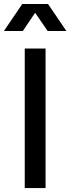

<svg xmlns="http://www.w3.org/2000/svg" viewBox="-58 -953 356 973"><path d="M67.4 -707H172.9V0H67.4ZM54.7 -932.6H185.5L278.3 -795.9H183.6L120.1 -888.2L57.6 -795.9H-38.1Z"/></svg>

Font: Wanted Sans Medium
Style: Regular
Weight: 500
Designer: Original Design by Kil Hyung-jin and Kang Hanbin, Wanted Lab, Inc; Hangeul from Source Han Sans by Jang Soo-young and Ka
Foundry: Wanted Lab, Inc.
Version: Version 1.001